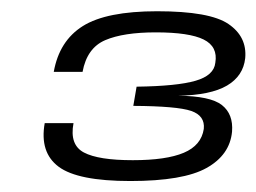

<svg xmlns="http://www.w3.org/2000/svg" viewBox="-20 -702 467 350"><path d="M217.5 -372Q314 -372 356.5 -395.8Q399 -419.5 403 -462Q405.5 -494 384.5 -510.5Q363.5 -527 304.5 -527.5Q364 -528.5 393.8 -546Q423.5 -563.5 427 -596Q430.5 -635 396.5 -658.2Q362.5 -681.5 266.5 -681.5Q174 -681.5 131 -654.5Q88 -627.5 78 -571H130.5Q138.5 -614.5 171.8 -628.8Q205 -643 264 -643Q325 -643 351.2 -630Q377.5 -617 372.5 -587.5Q370 -564.5 336.5 -554.8Q303 -545 229 -544L223 -509Q303 -508.5 328.5 -499.8Q354 -491 351.5 -467Q347 -437 315 -423.5Q283 -410 222 -410Q159.5 -410 133 -424Q106.5 -438 114 -477.5H61.5Q52 -424 87 -398Q122 -372 217.5 -372Z"/></svg>

Font: Anybody SemiExpanded
Style: Italic
Weight: 400
Width: 6
Italic angle: -10°
Version: Version 1.113;gftools[0.9.25]